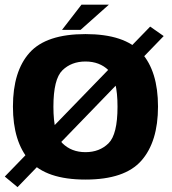

<svg xmlns="http://www.w3.org/2000/svg" viewBox="-26 -741 713 797"><path d="M-6.1 -8.1 46.8 35.8 653.5 -591.3 597.3 -630.6ZM328.8 4.4Q491.9 4.4 560.9 -74.2Q629.9 -152.7 629.9 -298.7Q629.9 -445.2 560.9 -522.3Q491.9 -599.5 328.8 -599.5Q166 -599.5 96.8 -522.3Q27.7 -445.2 27.7 -298.7Q27.7 -152.7 96.8 -74.2Q166 4.4 328.8 4.4ZM328.8 -109.4Q270.6 -109.4 233.2 -146.3Q195.7 -183.2 195.7 -298Q195.7 -412.9 233.2 -449.3Q270.6 -485.7 328.8 -485.7Q387.3 -485.7 424.6 -449.3Q461.8 -412.9 461.8 -298Q461.8 -183.2 424.6 -146.3Q387.3 -109.4 328.8 -109.4ZM231.5 -617.1H308.6L425.8 -721.5H312.1Z"/></svg>

Font: Anybody Thin
Style: Regular
Weight: 100
Designer: Tyler Finck
Foundry: Etcetera Type Company
Version: Version 1.114;gftools[0.9.25]